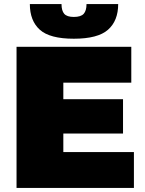

<svg xmlns="http://www.w3.org/2000/svg" viewBox="-20 -932 718 952"><path d="M278 -440H590V-270H278ZM294 -178H644V0H62V-700H631V-522H294ZM346 -740Q227 -740 177.5 -784.5Q128 -829 128 -912H285Q285 -879 298.5 -863.5Q312 -848 346 -848Q381 -848 395 -863.5Q409 -879 409 -912H566Q566 -829 515.5 -784.5Q465 -740 346 -740Z"/></svg>

Font: MOST Montserrat Black
Style: Regular
Weight: 900
Designer: Julieta Ulanovsky
Foundry: Julieta Ulanovsky
Version: Version 8.000;March 11, 2024;FontCreator 15.0.0.2926 64-bit